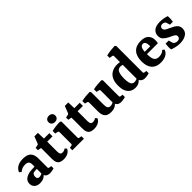

<svg xmlns="http://www.w3.org/2000/svg" viewBox="220 -1754 2863 2863"><g transform="rotate(-45 1652.0 -322.5)"><path d="M145 8Q90 8 57 -21Q24 -50 24 -98Q24 -138 46.5 -165Q69 -192 106 -206.5Q143 -221 185 -223L280 -228V-180L219 -176Q184 -175 171 -157Q158 -139 158 -113Q158 -88 168 -76Q178 -64 201 -64Q224 -64 244 -73.5Q264 -83 277 -99L287 -71Q268 -33 231 -12.5Q194 8 145 8ZM36 -331Q54 -378 99.5 -405.5Q145 -433 219 -433Q308 -433 347 -392.5Q386 -352 386 -272V-83Q386 -63 405 -61L441 -56V-7Q426 -3 401.5 2Q377 7 355 7Q317 7 292 -9.5Q267 -26 259 -69V-270Q259 -314 238.5 -331Q218 -348 180 -348Q147 -348 118.5 -337.5Q90 -327 66 -305Z M524 -354 468 -364V-412L514 -421Q524 -423 528 -427.5Q532 -432 536 -441L577 -547H650L654 -423H768V-356H656V-151Q656 -110 668 -94.5Q680 -79 705 -79Q719 -79 736 -84Q753 -89 767 -101L792 -73Q774 -33 735 -13.5Q696 6 646 6Q608 6 580.5 -5.5Q553 -17 538.5 -45Q524 -73 524 -122Z M1018 -80Q1018 -62 1035 -59L1074 -52V0H830V-52L869 -59Q886 -62 886 -80V-327Q886 -345 870 -348L826 -357V-411Q865 -422 913 -427Q961 -432 1000 -432L1018 -416ZM1017 -547Q1017 -517 997.5 -499Q978 -481 946 -481Q913 -481 893.5 -499Q874 -517 874 -547Q874 -577 893.5 -594.5Q913 -612 946 -612Q978 -612 997.5 -594.5Q1017 -577 1017 -547Z M1165 -354 1109 -364V-412L1155 -421Q1165 -423 1169 -427.5Q1173 -432 1177 -441L1218 -547H1291L1295 -423H1409V-356H1297V-151Q1297 -110 1309 -94.5Q1321 -79 1346 -79Q1360 -79 1377 -84Q1394 -89 1408 -101L1433 -73Q1415 -33 1376 -13.5Q1337 6 1287 6Q1249 6 1221.5 -5.5Q1194 -17 1179.5 -45Q1165 -73 1165 -122Z M1792 -69Q1766 -32 1732 -12Q1698 8 1640 8Q1575 8 1542.5 -27Q1510 -62 1510 -135V-329Q1510 -346 1494 -350L1455 -360V-414Q1493 -423 1539.5 -428Q1586 -433 1624 -433L1641 -417V-152Q1641 -100 1655.5 -81.5Q1670 -63 1700 -63Q1720 -63 1739.5 -71Q1759 -79 1777 -93ZM1945 -7Q1932 -3 1906 2Q1880 7 1857 7Q1816 7 1791.5 -13Q1767 -33 1759 -73V-330Q1759 -348 1743 -351L1701 -361V-415Q1740 -424 1787 -428.5Q1834 -433 1873 -433L1890 -417V-83Q1890 -71 1895 -66.5Q1900 -62 1909 -61L1945 -56Z M2157 8Q2110 8 2072.5 -14Q2035 -36 2014 -81.5Q1993 -127 1993 -200Q1993 -276 2018 -327.5Q2043 -379 2091 -406Q2139 -433 2208 -433Q2228 -433 2249.5 -430Q2271 -427 2283 -422L2273 -360Q2265 -368 2249.5 -372.5Q2234 -377 2218 -377Q2192 -377 2172.5 -362.5Q2153 -348 2142.5 -312.5Q2132 -277 2131 -215Q2131 -160 2139 -126.5Q2147 -93 2163.5 -78Q2180 -63 2203 -63Q2223 -63 2245 -70Q2267 -77 2280 -90L2294 -72Q2273 -36 2238.5 -14Q2204 8 2157 8ZM2393 -638V-83Q2393 -71 2398 -66.5Q2403 -62 2411 -61L2447 -56V-7Q2434 -3 2408.5 2Q2383 7 2359 7Q2319 7 2294.5 -13Q2270 -33 2262 -73V-552Q2262 -570 2245 -573L2197 -580V-631Q2237 -642 2286.5 -648Q2336 -654 2375 -655Z M2496 -208Q2496 -318 2549.5 -375.5Q2603 -433 2702 -433Q2789 -433 2828 -392Q2867 -351 2867 -288Q2867 -273 2865.5 -257Q2864 -241 2861 -227H2586V-275H2747Q2748 -280 2748 -284Q2748 -288 2748 -294Q2748 -332 2735 -356Q2722 -380 2693 -380Q2664 -380 2647 -348.5Q2630 -317 2630 -231Q2630 -175 2639 -139.5Q2648 -104 2670.5 -87Q2693 -70 2731 -70Q2761 -70 2789 -80Q2817 -90 2836 -111L2864 -90Q2850 -41 2803.5 -15.5Q2757 10 2691 10Q2624 10 2581 -16.5Q2538 -43 2517 -92Q2496 -141 2496 -208Z M2935 -22Q2931 -51 2932 -82Q2933 -113 2937 -141H3003L3018 -87Q3023 -67 3035 -58Q3043 -53 3057 -47Q3071 -41 3090 -41Q3117 -41 3131.5 -56Q3146 -71 3146 -91Q3146 -111 3131 -124Q3116 -137 3091 -149Q3066 -161 3035 -176Q2991 -199 2963.5 -227Q2936 -255 2936 -303Q2936 -360 2978 -396.5Q3020 -433 3108 -433Q3144 -433 3183.5 -426Q3223 -419 3251 -408Q3253 -382 3251.5 -352Q3250 -322 3245 -295H3184L3168 -346Q3165 -357 3161.5 -362.5Q3158 -368 3150 -372Q3140 -378 3129.5 -381Q3119 -384 3108 -384Q3086 -384 3072 -371.5Q3058 -359 3058 -337Q3058 -318 3070 -305Q3082 -292 3101.5 -282Q3121 -272 3144 -262Q3179 -247 3209.5 -229.5Q3240 -212 3258.5 -186.5Q3277 -161 3277 -121Q3277 -56 3225 -23Q3173 10 3094 10Q3048 10 3007 0Q2966 -10 2935 -22Z"/></g></svg>

Font: Yrsa
Style: Bold
Weight: 700
Version: Version 2.004